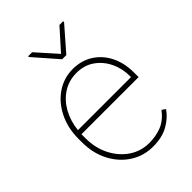

<svg xmlns="http://www.w3.org/2000/svg" viewBox="-219 -834 941 941"><g transform="rotate(-45 252.0 -363.5)"><path d="M273.9 9.8Q210 9.8 157.2 -23.9Q104.5 -57.6 73.5 -116.9Q42.5 -176.3 42.5 -252.9V-274.4Q42.5 -351.6 72.5 -411.1Q102.5 -470.7 152.8 -504.4Q203.1 -538.1 264.2 -538.1Q322.8 -538.1 368.2 -509.8Q413.6 -481.4 439.2 -430.7Q464.8 -379.9 464.8 -312.5V-281.7H68.8Q68.8 -278.3 68.8 -274.4V-252.9Q68.8 -187 95.9 -133.3Q123 -79.6 169.4 -47.9Q215.8 -16.1 273.9 -16.1Q319.3 -16.1 358.6 -31.2Q397.9 -46.4 430.7 -88.9L449.2 -75.7Q422.9 -38.1 380.1 -14.2Q337.4 9.8 273.9 9.8ZM264.2 -511.7Q210.9 -511.7 169.4 -484.9Q127.9 -458 102.3 -411.9Q76.7 -365.7 70.8 -308.1H438.5V-314.5Q438.5 -367.7 417 -412.4Q395.5 -457 356.4 -484.4Q317.4 -511.7 264.2 -511.7ZM182.1 -736.8 276.4 -630.9 371.1 -736.8H397V-730.5L290.5 -608.4H261.7L154.3 -731.4V-736.8Z"/></g></svg>

Font: Vazirmatn UI FD Thin
Style: Regular
Weight: 100
Designer: Saber Rastikerdar
Foundry: Saber Rastikerdar
Version: Version 33.003